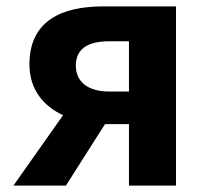

<svg xmlns="http://www.w3.org/2000/svg" viewBox="-20 -580 648 600"><path d="M383 -294H321C254 -294 217 -325 217 -375C217 -427 254 -451 321 -451H383ZM302 -560C173 -560 72 -515 72 -379C72 -299 117 -248 177 -220L22 0H186L308 -192H310H383V0H530V-560Z"/></svg>

Font: Source Han Sans Old Style Bold
Style: Regular
Weight: 700
Designer: Ryoko NISHIZUKA (kana & ideographs); Paul D. Hunt (Latin, Greek & Cyrillic); Wenlong ZHANG (bopomofo); Sandoll Communica
Foundry: Adobe Systems Incorporated
Version: Version 1.004;PS 1.004;hotconv 1.0.81;makeotf.lib2.5.63406